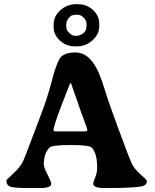

<svg xmlns="http://www.w3.org/2000/svg" viewBox="-20 -902 754 937"><path d="M400.9 -765.6 402.3 -775.9V-784.2Q402.3 -801.8 388.7 -815.4Q375 -829.1 364.3 -829.1L354.5 -830.6H351.1L336.4 -828.1Q327.1 -828.1 315.9 -814.2Q304.7 -800.3 304.7 -792L303.2 -783.7V-773.4Q305.7 -763.7 305.7 -758.5Q305.7 -753.4 318.8 -740.2Q332 -727.1 351.1 -727.1Q370.1 -727.1 385.5 -739.3Q400.9 -751.5 400.9 -765.6ZM252.9 -260.7H392.6Q405.8 -260.7 405.8 -266.1V-269Q405.8 -274.9 391.1 -313Q376.5 -351.1 374.3 -358.6Q372.1 -366.2 363 -391.6Q354 -417 351.6 -424.6Q349.1 -432.1 343.3 -447.5Q337.4 -462.9 332 -480.5Q326.7 -498 324.5 -498Q322.3 -498 281.7 -392.3Q241.2 -286.6 241.2 -267.1Q241.2 -260.7 252.9 -260.7ZM241.7 -771.5V-782.2Q241.7 -822.8 274.7 -852.3Q307.6 -881.8 354 -881.8H357.4L361.3 -881.3Q402.8 -881.3 433.6 -853.5Q464.4 -825.7 464.4 -786.1V-775.4Q464.4 -734.9 431.4 -705.3Q398.4 -675.8 356 -675.8H345.2Q303.7 -675.8 272.7 -703.9Q241.7 -731.9 241.7 -771.5ZM696.8 -19.5Q696.8 2 671.9 7.3Q631.8 15.6 503.4 15.6H488.3Q435.1 15.6 435.1 -5.4Q435.1 -14.6 444.6 -36.4Q454.1 -58.1 454.1 -83.5Q454.1 -155.8 426.8 -182.1Q414.1 -194.3 324.5 -194.3Q234.9 -194.3 222.2 -182.1Q193.8 -154.8 193.8 -100.1Q193.8 -85.4 211.9 -50.3Q230 -15.1 230 -4.9Q230 15.6 175.8 15.6H116.2Q56.6 15.6 33.9 10Q11.2 4.4 11.2 -21.5Q11.2 -24.4 45.4 -55.9Q79.6 -87.4 91.1 -112.1Q102.5 -136.7 125 -197.5Q147.5 -258.3 179.4 -341.3Q211.4 -424.3 231.4 -502.2Q251.5 -580.1 269.3 -613Q287.1 -646 349.4 -646Q411.6 -646 454.1 -563.5Q470.2 -532.2 490 -468Q509.8 -403.8 559.6 -268.8Q609.4 -133.8 622.3 -105.7Q635.3 -77.6 666 -50.8Q696.8 -23.9 696.8 -19.5Z"/></svg>

Font: Averia Serif Libre RX
Style: Bold
Weight: 700
Version: Version 1.002